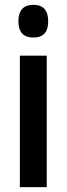

<svg xmlns="http://www.w3.org/2000/svg" viewBox="-20 -773 275 793"><path d="M118 -753Q179 -753 179 -685Q179 -618 118 -618Q56 -618 56 -685Q56 -753 118 -753ZM173 -543V0H62V-543Z"/></svg>

Font: Noto Sans Gujarati UI ExtraCondensed SemiBold
Style: Regular
Weight: 600
Width: 2
Designer: Jelle Bosma - Monotype Design Team, Universal Thirst
Foundry: Monotype Imaging Inc.
Version: Version 2.106; ttfautohint (v1.8.4.7-5d5b)